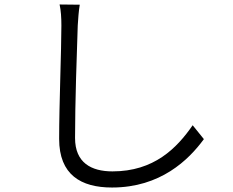

<svg xmlns="http://www.w3.org/2000/svg" viewBox="-20 -794 1040 857"><path d="M246 -774C252 -747 254 -715 254 -680C254 -572 244 -324 244 -174C244 -14 341 43 480 43C696 43 822 -80 890 -173L840 -235C769 -132 667 -29 482 -29C387 -29 315 -68 315 -178C315 -331 323 -567 327 -680C329 -711 331 -743 336 -773Z"/></svg>

Font: Noto Sans CJK JP DemiLight
Style: Regular
Weight: 350
Designer: Ryoko NISHIZUKA (kana & ideographs); Paul D. Hunt (Latin, Greek & Cyrillic); Wenlong ZHANG (bopomofo); Sandoll Communica
Foundry: Adobe Systems Incorporated
Version: Version 1.004;PS 1.004;hotconv 1.0.82;makeotf.lib2.5.63406